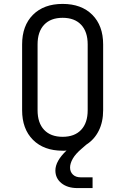

<svg xmlns="http://www.w3.org/2000/svg" viewBox="-20 -760 640 981"><path d="M376 201Q325 201 294 176Q263 151 263 111Q263 63 320 9Q316 10 310 10Q304 10 300 10Q204 10 148.5 -45.5Q93 -101 93 -197V-533Q93 -629 148.5 -684.5Q204 -740 300 -740Q396 -740 451.5 -684.5Q507 -629 507 -533V-197Q507 -137 484.5 -92Q462 -47 421 -21L398 -1Q366 26 352 50.5Q338 75 338 96Q338 118 352.5 132Q367 146 392 146H453V201ZM300 -61Q361 -61 394.5 -96.5Q428 -132 428 -197V-533Q428 -598 394.5 -633.5Q361 -669 300 -669Q239 -669 205.5 -633.5Q172 -598 172 -533V-197Q172 -132 205.5 -96.5Q239 -61 300 -61Z"/></svg>

Font: JetBrains Mono NL Light
Style: Regular
Weight: 300
Monospace: yes
Designer: Philipp Nurullin, Konstantin Bulenkov
Foundry: JetBrains
Version: Version 2.305; ttfautohint (v1.8.4.7-5d5b)